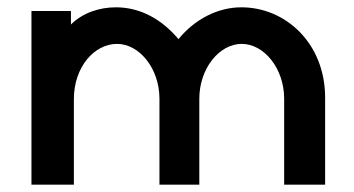

<svg xmlns="http://www.w3.org/2000/svg" viewBox="-20 -505 967 525"><path d="M66 0H182V-234C182 -322 238 -385 300 -385C361 -385 416 -318 416 -235V0H525V-235C525 -317 579 -385 641 -385C702 -385 757 -318 757 -235V0H869V-240C868 -387 761 -485 640 -485C576 -485 513 -453 468 -398C421 -454 362 -485 297 -485C252 -485 206 -470 174 -438V-475H66Z"/></svg>

Font: Mint Spirit No2
Style: Bold
Weight: 700
Designer: HARENDAL Hirwen
Foundry: Arkandis Digital Foundry.
Version: Version 1.004;FFEdit